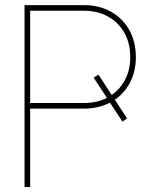

<svg xmlns="http://www.w3.org/2000/svg" viewBox="-20 -748 586 768"><path d="M78.1 0V-727.5H315.4Q376 -727.5 422.9 -701.7Q469.7 -675.8 496.6 -628.9Q523.4 -582 523.4 -519.5Q523.4 -463.4 501 -419.7Q478.5 -376 439.5 -349.1L488.3 -274.4L469.7 -261.7L419.9 -337.4Q373.5 -313.5 315.4 -313.5H100.6V0ZM374 -449.2 426.8 -368.2Q461.4 -392.1 481.2 -430.9Q501 -469.7 501 -519.5Q501 -575.7 477.3 -617.2Q453.6 -658.7 411.9 -681.9Q370.1 -705.1 315.4 -705.1H100.6V-335.9H315.4Q366.7 -335.9 407.7 -356.4L354.5 -437.5Z"/></svg>

Font: Inter Display Thin
Style: Regular
Weight: 100
Designer: Rasmus Andersson
Foundry: rsms
Version: Version 4.000;git-a52131595